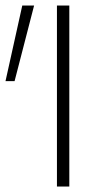

<svg xmlns="http://www.w3.org/2000/svg" viewBox="-36 -678 397 698"><path d="M171 0V-658H216V0ZM17 -383H-16L45 -658H88Z"/></svg>

Font: Ysabeau ExtraLight
Style: Regular
Weight: 250
Designer: Christian Thalmann (Catharsis Fonts)
Version: Version 2.002